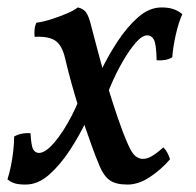

<svg xmlns="http://www.w3.org/2000/svg" viewBox="-42 -487 526 516"><path d="M167 -467Q182 -464 189.5 -453.5Q197 -443 204 -414Q212 -383 220 -353Q228 -323 236 -294L246 -259Q261 -210 275 -169Q289 -128 302 -99Q313 -74 322.5 -67Q332 -60 342 -60Q353 -60 365.5 -67Q378 -74 397 -91Q404 -84 408 -76Q412 -68 415 -59Q391 -31 360.5 -11Q330 9 301 9Q269 9 253 -2.5Q237 -14 226 -40Q214 -68 203 -99.5Q192 -131 181 -162L170 -196Q159 -231 149.5 -265.5Q140 -300 133 -330Q125 -365 107 -377.5Q89 -390 51 -388Q50 -399 51 -408.5Q52 -418 56 -426Q73 -428 95 -435Q117 -442 137 -450.5Q157 -459 167 -467ZM392 -467Q411 -467 424 -462.5Q437 -458 448 -449Q438 -427 430.5 -394Q423 -361 421 -333Q404 -323 379 -325Q378 -369 371.5 -380.5Q365 -392 354 -392Q340 -392 323 -372.5Q306 -353 288 -322Q270 -291 255 -255.5Q240 -220 231 -188L201 -229Q210 -256 229 -296Q248 -336 273.5 -375Q299 -414 329 -440.5Q359 -467 392 -467ZM-4 -120Q4 -125 16 -127.5Q28 -130 40 -129Q42 -94 47.5 -85Q53 -76 63 -76Q80 -76 104 -104Q128 -132 151 -176.5Q174 -221 188 -270L218 -229Q209 -202 190 -162Q171 -122 145.5 -83Q120 -44 90 -17.5Q60 9 27 9Q9 9 -1.5 6Q-12 3 -22 -5Q-17 -20 -13 -39.5Q-9 -59 -6.5 -80Q-4 -101 -4 -120Z"/></svg>

Font: Vollkorn
Style: Italic
Weight: 400
Italic angle: -11°
Designer: Friedrich Althausen
Foundry: Friedrich Althausen
Version: Version 5.001